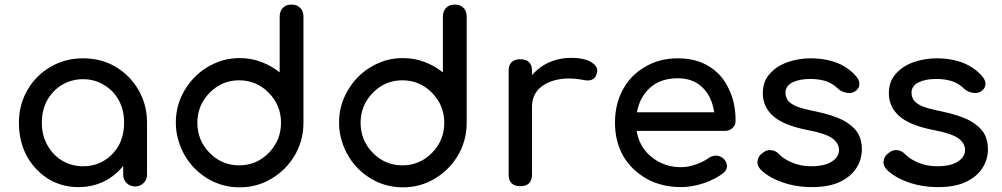

<svg xmlns="http://www.w3.org/2000/svg" viewBox="-20 -802 4314 827"><path d="M318.4 3.9Q245.1 3.9 186.5 -32.2Q128.9 -69.3 94.7 -130.9Q61.5 -194.3 61.5 -273.4Q61.5 -351.6 98.6 -415Q134.8 -477.5 197.3 -513.7Q259.8 -550.8 337.9 -550.8Q416 -550.8 477.5 -514.6Q540 -477.5 576.2 -415Q613.3 -351.6 613.3 -273.4Q599.6 -273.4 574.2 -273.4Q574.2 -194.3 540 -131.8Q506.8 -69.3 449.2 -32.2Q390.6 3.9 318.4 3.9ZM337.9 -85.9Q388.7 -85.9 428.7 -110.4Q468.8 -134.8 492.2 -176.8Q514.6 -219.7 514.6 -273.4Q514.6 -327.1 492.2 -369.1Q468.8 -412.1 428.7 -435.5Q388.7 -460.9 337.9 -460.9Q288.1 -460.9 247.1 -436.5Q207 -412.1 182.6 -369.1Q160.2 -327.1 160.2 -273.4Q160.2 -219.7 183.6 -177.7Q207 -134.8 247.1 -110.4Q288.1 -85.9 337.9 -85.9ZM561.5 1Q540 1 525.4 -13.7Q510.7 -28.3 510.7 -49.8Q510.7 -100.6 510.7 -203.1Q515.6 -229.5 530.3 -308.6Q550.8 -299.8 613.3 -273.4Q613.3 -216.8 613.3 -49.8Q613.3 -28.3 598.6 -13.7Q584 1 561.5 1Z M1190.4 -273.4Q1190.4 -348.6 1137.7 -402.3Q1085 -456.1 1009.8 -456.1Q935.5 -456.1 882.8 -402.3Q830.1 -348.6 830.1 -273.4Q830.1 -197.3 882.8 -143.6Q935.5 -89.8 1009.8 -89.8Q1085 -89.8 1137.7 -143.6Q1190.4 -197.3 1190.4 -273.4ZM737.3 -273.4Q737.3 -347.7 773.4 -410.2Q809.6 -472.7 868.2 -509.8Q899.4 -529.3 935.5 -541Q972.7 -551.8 1012.7 -551.8Q1061.5 -551.8 1105.5 -535.2Q1149.4 -518.6 1184.6 -490.2Q1184.6 -570.3 1184.6 -731.4Q1184.6 -743.2 1188.5 -752Q1191.4 -761.7 1199.2 -768.6Q1206.1 -775.4 1214.8 -779.3Q1224.6 -782.2 1236.3 -782.2Q1247.1 -782.2 1255.9 -779.3Q1265.6 -775.4 1272.5 -768.6Q1280.3 -761.7 1283.2 -752Q1287.1 -743.2 1287.1 -731.4Q1287.1 -579.1 1287.1 -273.4Q1287.1 -273.4 1287.1 -273.4Q1287.1 -273.4 1287.1 -273.4Q1287.1 -273.4 1287.1 -273.4Q1287.1 -273.4 1287.1 -273.4Q1287.1 -232.4 1276.4 -195.3Q1265.6 -158.2 1246.1 -127Q1209 -67.4 1147.5 -31.2Q1085.9 4.9 1012.7 4.9Q938.5 4.9 877 -31.2Q815.4 -67.4 779.3 -127Q759.8 -158.2 749 -195.3Q737.3 -232.4 737.3 -273.4Z M1893.6 -273.4Q1893.6 -348.6 1840.8 -402.3Q1788.1 -456.1 1712.9 -456.1Q1638.7 -456.1 1585.9 -402.3Q1533.2 -348.6 1533.2 -273.4Q1533.2 -197.3 1585.9 -143.6Q1638.7 -89.8 1712.9 -89.8Q1788.1 -89.8 1840.8 -143.6Q1893.6 -197.3 1893.6 -273.4ZM1440.4 -273.4Q1440.4 -347.7 1476.6 -410.2Q1512.7 -472.7 1571.3 -509.8Q1602.5 -529.3 1638.7 -541Q1675.8 -551.8 1715.8 -551.8Q1764.6 -551.8 1808.6 -535.2Q1852.5 -518.6 1887.7 -490.2Q1887.7 -570.3 1887.7 -731.4Q1887.7 -743.2 1891.6 -752Q1894.5 -761.7 1902.3 -768.6Q1909.2 -775.4 1918 -779.3Q1927.7 -782.2 1939.5 -782.2Q1950.2 -782.2 1959 -779.3Q1968.8 -775.4 1975.6 -768.6Q1983.4 -761.7 1986.3 -752Q1990.2 -743.2 1990.2 -731.4Q1990.2 -579.1 1990.2 -273.4Q1990.2 -273.4 1990.2 -273.4Q1990.2 -273.4 1990.2 -273.4Q1990.2 -273.4 1990.2 -273.4Q1990.2 -273.4 1990.2 -273.4Q1990.2 -232.4 1979.5 -195.3Q1968.8 -158.2 1949.2 -127Q1912.1 -67.4 1850.6 -31.2Q1789.1 4.9 1715.8 4.9Q1641.6 4.9 1580.1 -31.2Q1518.6 -67.4 1482.4 -127Q1462.9 -158.2 1452.1 -195.3Q1440.4 -232.4 1440.4 -273.4Z M2219.7 -341.8Q2219.7 -402.3 2250 -449.2Q2279.3 -497.1 2329.1 -525.4Q2378.9 -552.7 2439.5 -552.7Q2499 -552.7 2528.3 -533.2Q2552.7 -517.6 2552.7 -497.1Q2552.7 -492.2 2550.8 -487.3Q2547.9 -472.7 2540 -465.8Q2531.2 -458 2520.5 -456.1Q2508.8 -454.1 2496.1 -457Q2431.6 -469.7 2380.9 -459Q2330.1 -448.2 2299.8 -418Q2271.5 -387.7 2271.5 -341.8Q2253.9 -341.8 2219.7 -341.8ZM2220.7 0Q2197.3 0 2183.6 -12.7Q2170.9 -25.4 2170.9 -49.8Q2170.9 -199.2 2170.9 -497.1Q2170.9 -521.5 2183.6 -534.2Q2197.3 -546.9 2220.7 -546.9Q2246.1 -546.9 2258.8 -534.2Q2271.5 -522.5 2271.5 -497.1Q2271.5 -347.7 2271.5 -49.8Q2271.5 -26.4 2258.8 -12.7Q2246.1 0 2220.7 0Z M2914.1 3.9Q2831.1 3.9 2766.6 -31.2Q2702.1 -67.4 2665 -128.9Q2628.9 -192.4 2628.9 -273.4Q2628.9 -355.5 2664.1 -418Q2698.2 -480.5 2759.8 -514.6Q2820.3 -550.8 2899.4 -550.8Q2977.5 -550.8 3033.2 -516.6Q3089.8 -482.4 3118.2 -420.9Q3148.4 -361.3 3148.4 -282.2Q3148.4 -262.7 3135.7 -251Q3122.1 -238.3 3102.5 -238.3Q2967.8 -238.3 2699.2 -238.3Q2699.2 -257.8 2699.2 -318.4Q2799.8 -318.4 3099.6 -318.4Q3088.9 -310.5 3058.6 -290Q3057.6 -339.8 3038.1 -379.9Q3019.5 -418.9 2984.4 -442.4Q2949.2 -464.8 2899.4 -464.8Q2842.8 -464.8 2801.8 -440.4Q2761.7 -415 2740.2 -371.1Q2719.7 -328.1 2719.7 -273.4Q2719.7 -217.8 2744.1 -174.8Q2769.5 -131.8 2813.5 -107.4Q2857.4 -82 2914.1 -82Q2945.3 -82 2977.5 -93.8Q3010.7 -105.5 3030.3 -120.1Q3044.9 -130.9 3062.5 -131.8Q3080.1 -131.8 3093.8 -121.1Q3110.4 -106.4 3111.3 -87.9Q3112.3 -70.3 3095.7 -56.6Q3061.5 -30.3 3010.7 -12.7Q2960 3.9 2914.1 3.9Z M3477.5 3.9Q3407.2 3.9 3347.7 -17.6Q3288.1 -39.1 3255.9 -72.3Q3243.2 -85.9 3242.2 -102.5Q3242.2 -105.5 3243.2 -108.4Q3245.1 -128.9 3262.7 -141.6Q3282.2 -158.2 3301.8 -155.3Q3321.3 -153.3 3335.9 -137.7Q3352.5 -119.1 3389.6 -102.5Q3427.7 -85.9 3473.6 -85.9Q3531.2 -85.9 3561.5 -105.5Q3592.8 -124 3593.8 -154.3Q3594.7 -183.6 3565.4 -206.1Q3535.2 -227.5 3457 -242.2Q3356.4 -261.7 3310.5 -301.8Q3265.6 -341.8 3265.6 -400.4Q3265.6 -451.2 3295.9 -484.4Q3325.2 -517.6 3372.1 -534.2Q3419.9 -550.8 3470.7 -550.8Q3536.1 -550.8 3587.9 -530.3Q3638.7 -508.8 3668.9 -471.7Q3682.6 -456.1 3681.6 -438.5Q3680.7 -420.9 3664.1 -409.2Q3648.4 -398.4 3627 -402.3Q3604.5 -406.2 3589.8 -419.9Q3564.5 -444.3 3535.2 -453.1Q3506.8 -461.9 3468.8 -461.9Q3424.8 -461.9 3393.6 -447.3Q3363.3 -431.6 3363.3 -403.3Q3363.3 -384.8 3373 -370.1Q3382.8 -356.4 3410.2 -343.8Q3438.5 -333 3492.2 -322.3Q3567.4 -306.6 3611.3 -284.2Q3654.3 -260.7 3673.8 -230.5Q3692.4 -200.2 3692.4 -160.2Q3692.4 -114.3 3668 -77.1Q3643.6 -40 3595.7 -17.6Q3548.8 3.9 3477.5 3.9Z M4020.5 3.9Q3950.2 3.9 3890.6 -17.6Q3831.1 -39.1 3798.8 -72.3Q3786.1 -85.9 3785.2 -102.5Q3785.2 -105.5 3786.1 -108.4Q3788.1 -128.9 3805.7 -141.6Q3825.2 -158.2 3844.7 -155.3Q3864.3 -153.3 3878.9 -137.7Q3895.5 -119.1 3932.6 -102.5Q3970.7 -85.9 4016.6 -85.9Q4074.2 -85.9 4104.5 -105.5Q4135.7 -124 4136.7 -154.3Q4137.7 -183.6 4108.4 -206.1Q4078.1 -227.5 4000 -242.2Q3899.4 -261.7 3853.5 -301.8Q3808.6 -341.8 3808.6 -400.4Q3808.6 -451.2 3838.9 -484.4Q3868.2 -517.6 3915 -534.2Q3962.9 -550.8 4013.7 -550.8Q4079.1 -550.8 4130.9 -530.3Q4181.6 -508.8 4211.9 -471.7Q4225.6 -456.1 4224.6 -438.5Q4223.6 -420.9 4207 -409.2Q4191.4 -398.4 4169.9 -402.3Q4147.5 -406.2 4132.8 -419.9Q4107.4 -444.3 4078.1 -453.1Q4049.8 -461.9 4011.7 -461.9Q3967.8 -461.9 3936.5 -447.3Q3906.2 -431.6 3906.2 -403.3Q3906.2 -384.8 3916 -370.1Q3925.8 -356.4 3953.1 -343.8Q3981.4 -333 4035.2 -322.3Q4110.4 -306.6 4154.3 -284.2Q4197.3 -260.7 4216.8 -230.5Q4235.4 -200.2 4235.4 -160.2Q4235.4 -114.3 4210.9 -77.1Q4186.5 -40 4138.7 -17.6Q4091.8 3.9 4020.5 3.9Z"/></svg>

Font: Abed
Style: Bold
Weight: 700
Designer: Johan Aakerlund
Version: Version 3.105